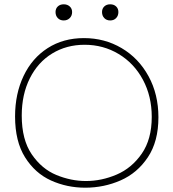

<svg xmlns="http://www.w3.org/2000/svg" viewBox="-20 -882 806 892"><path d="M50 -341Q50 -446 89.5 -529Q129 -612 201.5 -658.5Q274 -705 370 -705Q466 -705 545 -658.5Q624 -612 670 -528Q716 -444 716 -337Q716 -225 667 -151.5Q618 -78 540.5 -44Q463 -10 376 -10Q291 -10 217 -43.5Q143 -77 96.5 -151Q50 -225 50 -341ZM685 -339Q685 -435 644 -511.5Q603 -588 531.5 -631Q460 -674 373 -674Q289 -674 222.5 -633.5Q156 -593 118.5 -518Q81 -443 81 -345Q81 -233 127.5 -165Q174 -97 242 -69Q310 -41 379 -41Q452 -41 522 -71Q592 -101 638.5 -168Q685 -235 685 -339ZM238 -826Q238 -842 248.5 -852Q259 -862 276 -862Q293 -862 304 -852Q315 -842 315 -826Q315 -809 304 -798Q293 -787 276 -787Q259 -787 248.5 -798Q238 -809 238 -826ZM454 -826Q454 -842 464.5 -852Q475 -862 492 -862Q509 -862 519.5 -852Q530 -842 530 -826Q530 -809 519.5 -798Q509 -787 492 -787Q475 -787 464.5 -798Q454 -809 454 -826Z"/></svg>

Font: Mali ExtraLight
Style: Regular
Weight: 275
Version: Version 1.000; ttfautohint (v1.6)